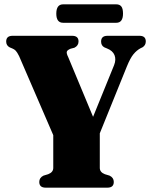

<svg xmlns="http://www.w3.org/2000/svg" viewBox="-20 -865 696 885"><path d="M504.5 -26.5Q504.5 0 475 0H190.5Q161 0 161 -26.5Q161 -46 180.5 -55.5L202 -62Q225.5 -71 225.5 -91V-242L68 -606.5Q59 -624.5 52.5 -631.2Q46 -638 37 -641.5L25 -646.5Q8.5 -655 8.5 -673.5Q8.5 -700 38 -700H312.5Q342 -700 342 -674Q342 -654.5 323 -645L305.5 -640.5Q289.5 -634 287.8 -626.2Q286 -618.5 294.5 -601.5L409 -326.5L506 -565Q516 -590.5 507.8 -611Q499.5 -631.5 472.5 -642L461.5 -646.5Q446 -654.5 446 -673.5Q446 -700 475.5 -700H623Q652 -700 652 -674Q652 -656.5 637 -647L628.5 -643Q610.5 -633.5 595.5 -615.5Q580.5 -597.5 564.5 -558L440 -250.5V-91Q440 -71 463.5 -62L485 -55.5Q504.5 -46 504.5 -26.5ZM239.5 -802Q239.5 -845 271 -845H516Q531.5 -845 539.2 -835.2Q547 -825.5 547 -802.5Q547 -760 516 -760H271Q239.5 -760 239.5 -802Z"/></svg>

Font: Fraunces 144pt Soft Black
Style: Regular
Weight: 900
Version: Version 1.000;[b76b70a41]